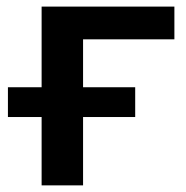

<svg xmlns="http://www.w3.org/2000/svg" viewBox="-20 -559 561 579"><path d="M105.5 0V-206.1H3.9V-295.9H105.5V-539.1H505.9V-440.4H230.5V-295.9H387.7V-206.1H230.5V0Z"/></svg>

Font: Min Sans SemiBold
Style: Regular
Weight: 600
Designer: Jinseong-Kim, NotoSansCJK, Nunito
Foundry: Jinseong-Kim
Version: Version 1.400;Glyphs 3.1.2 (3151)